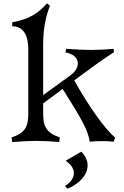

<svg xmlns="http://www.w3.org/2000/svg" viewBox="-20 -852 752 1161"><path d="M50 -21 54 7C115 2 165 0 197 0C229 0 289 2 338 7L342 -21C262 -48 241 -86 241 -162V-227L359 -314C475 -130 510 -69 523 5C566 0 624 0 667 5L676 -20C615 -71 516 -209 429 -366L459 -388C526 -438 597 -490 670 -537L666 -557C617 -552 564 -550 532 -550C500 -550 441 -552 380 -557L376 -535C466 -519 474 -445 404 -395L241 -277V-583C241 -659 251 -740 282 -817L264 -832C213 -773 157 -736 54 -717V-693C128 -693 151 -629 151 -553V-162C151 -86 130 -47 50 -21ZM373 272 388 289C488 249 556 152 472 65L377 120C455 173 432 238 373 272Z"/></svg>

Font: Basteleur Moonlight
Style: Regular
Weight: 300
Designer: Keussel
Foundry: Keussel Studio
Version: Version 1.300;Glyphs 3.2 (3192)